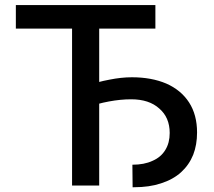

<svg xmlns="http://www.w3.org/2000/svg" viewBox="-20 -748 862 774"><path d="M331.1 -314.5Q331.1 -336.9 331.1 -402.3Q373 -418 420.9 -426.8Q468.8 -436.5 511.7 -436.5Q590.8 -436.5 650.4 -411.1Q710 -384.8 742.2 -335Q774.4 -285.2 774.4 -213.9Q774.4 -164.1 758.8 -124Q742.2 -83 710 -53.7Q677.7 -24.4 628.9 -8.8Q582 6.8 520.5 6.8Q517.6 6.8 514.6 6.8Q514.6 -23.4 513.7 -84Q561.5 -84 594.7 -99.6Q628.9 -114.3 646.5 -143.6Q664.1 -171.9 664.1 -211.9Q664.1 -274.4 622.1 -310.5Q581.1 -347.7 508.8 -347.7Q465.8 -347.7 418.9 -338.9Q371.1 -330.1 331.1 -314.5ZM379.9 -711.9Q379.9 -534.2 379.9 0Q352.5 0 270.5 0Q270.5 -177.7 270.5 -711.9Q297.9 -711.9 379.9 -711.9ZM606.4 -727.5Q606.4 -704.1 606.4 -632.8Q465.8 -632.8 43.9 -632.8Q43.9 -656.2 43.9 -727.5Q184.6 -727.5 606.4 -727.5Z"/></svg>

Font: DeepSea
Style: Medium
Weight: 500
Designer: Stem
Version: Version 3.019;git-0a5106e0b